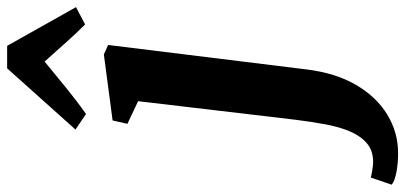

<svg xmlns="http://www.w3.org/2000/svg" viewBox="-439 -559 1136 538"><g transform="rotate(-90 129.0 -290.0)"><path d="M203.5 0.5Q193.5 82.5 160 139.8Q126.5 197 76.8 227.2Q27 257.5 -31.5 257.5Q-59.5 257.5 -84.5 252.8Q-109.5 248 -119.5 239.5L-99.5 181Q-92.5 183 -78.8 185.2Q-65 187.5 -55.5 187.5Q-24 187.5 -3.5 170Q17 152.5 29.8 122.5Q42.5 92.5 49.8 53Q57 13.5 62.5 -30.5L114.5 -471L51 -501L60.5 -542.5L245.5 -567L272 -555ZM78.5 -617 35 -646.5 206.5 -838H269.5L378 -645L329.5 -619.5Q303.5 -645.5 277.5 -674.8Q251.5 -704 225.5 -733Q189.5 -703.5 152.5 -673.2Q115.5 -643 78.5 -617Z"/></g></svg>

Font: Merriweather 20pt ExtraBold
Style: Italic
Weight: 800
Italic angle: -7.8°
Version: Version 2.101